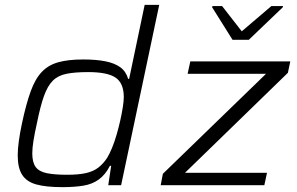

<svg xmlns="http://www.w3.org/2000/svg" viewBox="-20 -763 1223 791"><path d="M237 8Q170 8 130 -3Q90 -14 71.5 -42.5Q53 -71 53 -123Q53 -148 57.5 -181.5Q62 -215 71 -257Q88 -336 106.5 -387Q125 -438 152 -466.5Q179 -495 220 -506.5Q261 -518 323 -518Q376 -518 414 -510.5Q452 -503 475.5 -486Q499 -469 508 -438H512L576 -743H636L479 0H426L438 -80H433Q414 -43 387 -23.5Q360 -4 323 2Q286 8 237 8ZM257 -43Q304 -43 334.5 -50Q365 -57 385 -72.5Q405 -88 421 -112Q431 -128 441.5 -153.5Q452 -179 460.5 -208.5Q469 -238 475.5 -267Q482 -296 486 -321.5Q490 -347 490 -363Q490 -420 456.5 -443Q423 -466 343 -466Q289 -466 254 -459Q219 -452 197.5 -430.5Q176 -409 161 -367Q146 -325 132 -255Q123 -215 118 -184Q113 -153 113 -131Q113 -94 127 -75Q141 -56 173 -49.5Q205 -43 257 -43ZM642 0 651 -47 1076 -459H753L764 -510H1176L1166 -463L742 -51H1080L1069 0ZM938 -599 854 -733 855 -738H895L976 -634L1098 -738H1146L1145 -733L1005 -599Z"/></svg>

Font: Saira SemiExpanded Light
Style: Italic
Weight: 300
Width: 6
Italic angle: -12°
Designer: Hector Gatti with collaboration of the Omnibus-Type team
Foundry: Omnibus-Type
Version: Version 1.101